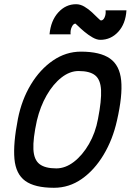

<svg xmlns="http://www.w3.org/2000/svg" viewBox="-20 -877 640 911"><path d="M236 14Q145 14 100 -18.5Q55 -51 48.5 -123Q42 -195 65 -313Q83 -404 126.5 -476Q170 -548 231.5 -590Q293 -632 364 -632Q455 -632 501.5 -599.5Q548 -567 555 -495Q562 -423 535 -305Q515 -215 471.5 -142.5Q428 -70 368 -28Q308 14 236 14ZM247 -78Q290 -78 330.5 -109Q371 -140 402 -193.5Q433 -247 445 -313Q462 -400 459.5 -449.5Q457 -499 431.5 -519.5Q406 -540 353 -540Q311 -540 271.5 -509Q232 -478 201.5 -425Q171 -372 155 -305Q136 -218 138.5 -168.5Q141 -119 167.5 -98.5Q194 -78 247 -78ZM456 -688Q439 -688 419 -699.5Q399 -711 380.5 -726.5Q362 -742 350.5 -753.5Q339 -765 338 -765Q328 -765 320.5 -749Q313 -733 315 -714H215Q221 -779 256.5 -818Q292 -857 341 -857Q361 -857 380.5 -845.5Q400 -834 416.5 -818.5Q433 -803 444.5 -791.5Q456 -780 459 -780Q470 -780 476.5 -795Q483 -810 481 -828H580Q576 -764 541 -726Q506 -688 456 -688Z"/></svg>

Font: Victor Mono Thin
Style: Bold Italic
Weight: 700
Italic angle: -12°
Monospace: yes
Version: Version 1.561;gftools[0.9.30]